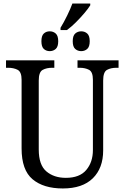

<svg xmlns="http://www.w3.org/2000/svg" viewBox="-20 -1055 704 1085"><path d="M322 -898Q341 -929 360 -968Q379 -1007 389 -1035H490V-1025Q479 -1007 457 -981Q435 -955 409 -929Q383 -903 358 -885H322ZM261 -766Q241 -766 227.5 -778.5Q214 -791 214 -822Q214 -853 227.5 -865.5Q241 -878 261 -878Q281 -878 295 -865.5Q309 -853 309 -822Q309 -791 295 -778.5Q281 -766 261 -766ZM439 -766Q419 -766 405 -778.5Q391 -791 391 -822Q391 -853 405 -865.5Q419 -878 439 -878Q459 -878 473 -865.5Q487 -853 487 -822Q487 -791 473 -778.5Q459 -766 439 -766ZM335 10Q226 10 164 -42Q102 -94 102 -216V-604Q102 -649 79.5 -660.5Q57 -672 26 -672H14V-714H287V-672H275Q243 -672 221 -660Q199 -648 199 -600V-210Q199 -123 242 -86.5Q285 -50 352 -50Q430 -50 467.5 -94.5Q505 -139 505 -207V-604Q505 -649 483 -660.5Q461 -672 430 -672H418V-714H650V-672H638Q606 -672 584.5 -660Q563 -648 563 -600V-205Q563 -105 504.5 -47.5Q446 10 335 10Z"/></svg>

Font: Noto Serif SemiCondensed
Style: Regular
Weight: 400
Width: 4
Designer: Monotype Design Team
Foundry: Monotype Imaging Inc.
Version: Version 2.013